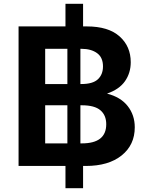

<svg xmlns="http://www.w3.org/2000/svg" viewBox="-20 -867 765 1003"><path d="M77 0V-729H322V-847H414V-729H434Q546 -729 604.5 -677Q663 -625 663 -542Q663 -486 633 -443Q603 -400 539 -378Q610 -360 647 -313Q684 -266 684 -202Q684 -110 615.5 -55Q547 0 428 0H414V116H322V0ZM332 -612H216V-428H332ZM405 -612H400V-428H405Q465 -428 491.5 -453Q518 -478 518 -520Q518 -567 487 -589.5Q456 -612 405 -612ZM332 -317H216V-118H332ZM408 -317H400V-118H408Q535 -118 535 -218Q535 -265 504.5 -291Q474 -317 408 -317Z"/></svg>

Font: BDO Grotesk DemiBold
Style: Regular
Weight: 600
Designer: Deni Anggara
Foundry: Lokal Container
Version: Version 2.000